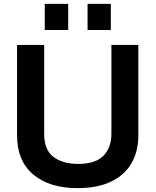

<svg xmlns="http://www.w3.org/2000/svg" viewBox="-20 -961 803 991"><path d="M68 -262V-729H208V-271Q208 -187 256 -151Q304 -115 382 -115Q473 -115 514 -157Q555 -199 555 -271V-729H694V-262Q694 -180 659 -119Q624 -58 554 -24Q484 10 380 10Q235 10 151.5 -60.5Q68 -131 68 -262ZM211 -806V-941H332V-806ZM432 -806V-941H552V-806Z"/></svg>

Font: BDO Grotesk DemiBold
Style: Regular
Weight: 600
Designer: Deni Anggara
Foundry: Lokal Container
Version: Version 2.000